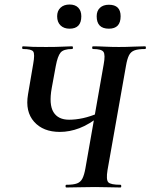

<svg xmlns="http://www.w3.org/2000/svg" viewBox="-20 -830 666 850"><path d="M274 0Q270 0 270 -6Q270 -12 274 -12Q305 -12 321 -18Q337 -24 345 -40Q353 -56 358 -84L439 -545Q447 -588 438 -600.5Q429 -613 392 -613Q388 -613 388 -619Q388 -625 392 -625Q415 -625 444 -623.5Q473 -622 506 -622Q540 -622 570 -623.5Q600 -625 622 -625Q626 -625 626 -619Q626 -613 622 -613Q592 -613 575.5 -607Q559 -601 551 -585Q543 -569 538 -540L456 -77Q449 -34 459.5 -23Q470 -12 513 -12Q517 -12 517 -6Q517 0 513 0Q490 0 461.5 -1Q433 -2 401 -2Q364 -2 331 -1Q298 0 274 0ZM245 -246Q171 -246 131 -291Q91 -336 104 -412L127 -547Q135 -591 127 -602Q119 -613 82 -613Q78 -613 78 -619Q78 -625 82 -625Q94 -625 102 -624Q110 -623 127.5 -622.5Q145 -622 184 -622Q232 -622 257.5 -623.5Q283 -625 299 -625Q303 -625 303 -619Q303 -613 299 -613Q261 -613 248 -597Q235 -581 227 -538L209 -440Q196 -368 216.5 -334Q237 -300 286 -300Q315 -300 347.5 -307Q380 -314 420 -331L427 -320Q375 -279 331.5 -262.5Q288 -246 245 -246ZM288 -703Q263 -703 248 -717.5Q233 -732 233 -758Q233 -782 248 -796Q263 -810 288 -810Q313 -810 326.5 -796Q340 -782 340 -758Q340 -703 288 -703ZM462 -703Q408 -703 408 -758Q408 -782 422.5 -795.5Q437 -809 462 -809Q514 -809 514 -758Q514 -703 462 -703Z"/></svg>

Font: Cormorant
Style: Bold Italic
Weight: 700
Italic angle: -10°
Designer: Christian Thalmann (Catharsis Fonts)
Foundry: Catharsis Fonts
Version: Version 4.000